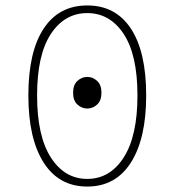

<svg xmlns="http://www.w3.org/2000/svg" viewBox="-20 -672 640 704"><path d="M300 12Q196 12 140 -76Q84 -164 84 -322Q84 -482 140 -567Q196 -652 300 -652Q404 -652 460 -567Q516 -482 516 -322Q516 -164 460 -76Q404 12 300 12ZM300 -16Q383 -16 433.5 -94.5Q484 -173 484 -322Q484 -471 433.5 -547.5Q383 -624 300 -624Q217 -624 166.5 -547.5Q116 -471 116 -322Q116 -173 166.5 -94.5Q217 -16 300 -16ZM300 -274Q280 -274 264 -288.5Q248 -303 248 -332Q248 -361 264 -375.5Q280 -390 300 -390Q320 -390 336 -375.5Q352 -361 352 -332Q352 -303 336 -288.5Q320 -274 300 -274Z"/></svg>

Font: Source Code Pro ExtraLight
Style: Regular
Weight: 200
Monospace: yes
Designer: Paul D. Hunt, Teo Tuominen
Foundry: Adobe Systems Incorporated
Version: Version 2.030;PS 1.000;hotconv 16.6.51;makeotf.lib2.5.65220